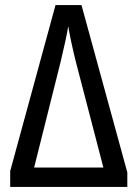

<svg xmlns="http://www.w3.org/2000/svg" viewBox="-20 -734 540 754"><path d="M20 -62 198 -714H300L480 -57V0H20ZM386 -76 278 -491Q258 -571 248 -631Q240 -582 218 -491L114 -76Z"/></svg>

Font: Noto Sans Mono UI Cond
Style: Regular
Weight: 400
Width: 3
Monospace: yes
Designer: Monotype Design team
Foundry: Monotype Imaging Inc.
Version: Version 1.000